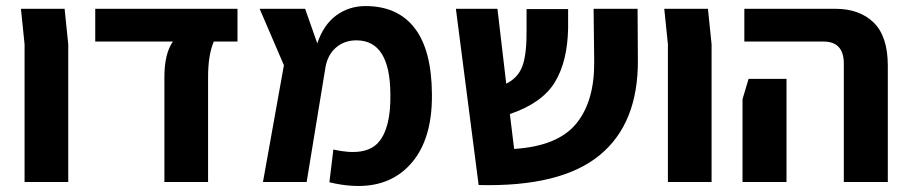

<svg xmlns="http://www.w3.org/2000/svg" viewBox="-20 -600 2993 633"><path d="M61 0V-454L49 -571H193L205 -454V0Z M522 0V-346Q522 -423 550 -463H294V-571H763V-463H685Q666 -420 666 -346V0Z M1404 -290Q1406 -122 1316 -41.5Q1226 39 1066 1L1079 -107Q1185 -83 1227 -130Q1269 -177 1267 -290Q1266 -467 1155 -467Q1115 -467 1087.5 -443Q1060 -419 1053 -378L991 0H847L916 -385L836 -571H986L1026 -457Q1047 -519 1089 -549.5Q1131 -580 1185 -580Q1291 -580 1347 -507.5Q1403 -435 1404 -290Z M2083 -404Q2085 -193 1956.5 -88Q1828 17 1558 10L1483 -571H1620L1649 -324Q1689 -344 1703 -384Q1717 -424 1716 -504V-570H1853V-507Q1851 -397 1809 -328.5Q1767 -260 1661 -224L1675 -109Q1818 -118 1879 -191.5Q1940 -265 1939 -396L1937 -571H2082Z M2182 0V-454L2170 -571H2314L2326 -454V0Z M2762 0V-390Q2762 -463 2695 -463H2434V-571H2734Q2814 -571 2860.5 -525.5Q2907 -480 2907 -383V0ZM2428 0V-273L2448 -340H2573V0Z"/></svg>

Font: Assistant
Style: Bold
Weight: 700
Designer: Hebrew By Ben Nathan, Latin by Paul Hunt
Version: Version 2.001;PS 002.001;hotconv 1.0.88;makeotf.lib2.5.64775